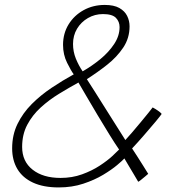

<svg xmlns="http://www.w3.org/2000/svg" viewBox="-20 -724 738 798"><path d="M224 55Q160.5 55 117.2 35Q74 15 52.2 -21.5Q30.5 -58 30.5 -107.5Q30.5 -163.5 52.8 -209Q75 -254.5 112.2 -291.8Q149.5 -329 194.8 -359.2Q240 -389.5 286.5 -415Q275.5 -429.5 258.8 -463.2Q242 -497 242 -537.5Q242 -585 265 -622.5Q288 -660 327.5 -681.8Q367 -703.5 415.5 -703.5Q453.5 -703.5 476 -690.8Q498.5 -678 508.5 -657.8Q518.5 -637.5 518.5 -614.5Q518.5 -565.5 492.2 -526.2Q466 -487 425.5 -455Q385 -423 341 -395Q354.5 -374 375.8 -340.5Q397 -307 420.5 -269.5Q444 -232 465.5 -198.2Q487 -164.5 501 -142Q511.5 -153 529 -173.5Q546.5 -194 564.8 -216Q583 -238 597 -255.2Q611 -272.5 614.5 -277.5Q619.5 -275 626.8 -270.5Q634 -266 641 -260.8Q648 -255.5 652 -250.5Q647.5 -243.5 626.8 -218.5Q606 -193.5 579.2 -162.8Q552.5 -132 529 -107Q538 -93.5 550.5 -74Q563 -54.5 575.2 -35Q587.5 -15.5 596 -1.5Q592.5 1.5 583.8 9Q575 16.5 566.5 23.2Q558 30 554.5 31.5Q547.5 19.5 536 0.2Q524.5 -19 513.5 -37.5Q502.5 -56 497 -65.5Q490 -57.5 467.2 -38.2Q444.5 -19 408.8 2.5Q373 24 326.2 39.5Q279.5 55 224 55ZM231.5 15.5Q280 15.5 321.2 0.5Q362.5 -14.5 394.5 -35.5Q426.5 -56.5 447 -75.5Q467.5 -94.5 475 -102.5Q458 -127 434.2 -165.5Q410.5 -204 385.2 -246.2Q360 -288.5 338.8 -324.8Q317.5 -361 306 -381Q266 -359 224.8 -333.8Q183.5 -308.5 149 -277Q114.5 -245.5 93.2 -205.2Q72 -165 72 -113.5Q72 -53 115.5 -18.8Q159 15.5 231.5 15.5ZM323.5 -427.5Q362 -449.5 397 -478.2Q432 -507 454.5 -541Q477 -575 477 -611.5Q477 -634 461.8 -649.8Q446.5 -665.5 408 -665.5Q374 -665.5 345.5 -649Q317 -632.5 300.2 -604.5Q283.5 -576.5 283.5 -541Q283.5 -509.5 295.2 -480.5Q307 -451.5 323.5 -427.5Z"/></svg>

Font: Grandstander Thin
Style: Italic
Weight: 100
Italic angle: -15°
Designer: Tyler Finck
Foundry: Etcetera Type Co
Version: Version 1.200